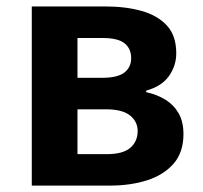

<svg xmlns="http://www.w3.org/2000/svg" viewBox="-20 -580 633 600"><path d="M79.3 0V-559.8H310.3Q372.7 -559.8 422.6 -545.8Q472.5 -531.8 501.7 -500.1Q530.8 -468.5 530.8 -413.4Q530.8 -374.9 508.1 -342.5Q485.3 -310.2 436.8 -296.8V-292Q471.1 -284.5 497.2 -268.3Q523.4 -252.1 538.3 -225.8Q553.3 -199.4 553.3 -160.9Q553.3 -103.7 522.3 -68.3Q491.2 -33 439.4 -16.5Q387.6 0 323.3 0ZM222.1 -336.9H299.1Q347.9 -336.9 368.9 -353.5Q389.9 -370.1 389.9 -398.1Q389.9 -428.2 369.2 -444.7Q348.5 -461.2 301.3 -461.2H222.1ZM222.1 -98.3H313.9Q364.5 -98.3 387.4 -118.3Q410.2 -138.2 410.2 -170.5Q410.2 -200.1 386.3 -219.2Q362.4 -238.4 311.1 -238.4H222.1Z"/></svg>

Font: Noto Sans HK Thin
Style: Regular
Weight: 100
Designer: Ryoko NISHIZUKA 西塚涼子 (kana, bopomofo & ideographs); Paul D. Hunt (Latin, Greek & Cyrillic); Sandoll Communications 산돌커뮤니
Foundry: Adobe
Version: Version 2.004-H2;hotconv 1.0.118;makeotfexe 2.5.65603